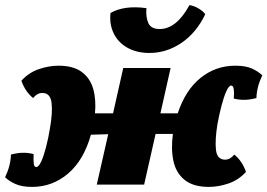

<svg xmlns="http://www.w3.org/2000/svg" viewBox="-48 -725 1050 754"><path d="M78 9Q38 9 12.5 -2.5Q-13 -14 -28 -29Q-6 -75 -5 -118Q17 -124 38.5 -125Q60 -126 84 -120Q83 -98 84.5 -83.5Q86 -69 94 -69Q104 -69 114 -91Q124 -113 133 -148Q142 -183 148 -220Q159 -282 154.5 -321Q150 -360 118 -360Q98 -360 82 -340Q51 -365 36 -408Q65 -440 104.5 -453.5Q144 -467 182 -467Q240 -467 273 -442.5Q306 -418 318 -376Q330 -334 325 -280H396L436 -458H622L582 -280H650Q680 -371 739.5 -419Q799 -467 876 -467Q917 -467 942 -455.5Q967 -444 982 -429Q960 -383 959 -340Q937 -334 915.5 -333Q894 -332 870 -338Q872 -360 870 -374.5Q868 -389 860 -389Q851 -389 841 -367Q831 -345 822 -310.5Q813 -276 806 -238Q796 -177 800 -137.5Q804 -98 836 -98Q856 -98 872 -118Q903 -93 918 -50Q889 -18 849.5 -4.5Q810 9 772 9Q711 9 677 -18.5Q643 -46 633 -93Q623 -140 631 -199Q613 -199 596 -199Q579 -199 563 -199L518 0H332L377 -198Q340 -197 309 -196Q281 -96 219.5 -43.5Q158 9 78 9ZM539 -517Q489 -517 452.5 -537.5Q416 -558 398.5 -594Q381 -630 386 -674Q440 -705 527 -693Q524 -658 534.5 -634.5Q545 -611 579 -611Q645 -611 696 -705Q715 -702 733 -691Q751 -680 758 -669Q723 -596 664.5 -556.5Q606 -517 539 -517Z"/></svg>

Font: Vollkorn Black
Style: Italic
Weight: 900
Italic angle: -11°
Designer: Friedrich Althausen
Foundry: Friedrich Althausen
Version: Version 5.000; ttfautohint (v1.8.3)